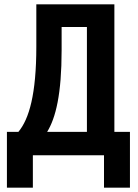

<svg xmlns="http://www.w3.org/2000/svg" viewBox="-20 -718 640 888"><path d="M12 150H132V0H461V150H581V-108H509V-698H148V-503C148 -283 115 -168 65 -108H12ZM382 -108H198C238 -173 265 -283 265 -486V-593H382Z"/></svg>

Font: IBM Mono SemiBold
Style: Regular
Weight: 600
Monospace: yes
Designer: Mike Abbink, Paul van der Laan, Pieter van Rosmalen
Foundry: Bold Monday
Version: Version 2.3